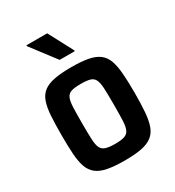

<svg xmlns="http://www.w3.org/2000/svg" viewBox="-175 -825 857 938"><g transform="rotate(-30 253.0 -356.0)"><path d="M254 8Q196 8 157.5 0.5Q119 -7 96.5 -25Q74 -43 63.5 -73Q53 -103 50 -148Q47 -193 47 -255Q47 -318 50 -363Q53 -408 63.5 -438Q74 -468 96.5 -485.5Q119 -503 157.5 -510.5Q196 -518 254 -518Q312 -518 349.5 -510.5Q387 -503 409.5 -485.5Q432 -468 442.5 -438Q453 -408 456.5 -363Q460 -318 460 -255Q460 -193 456.5 -148Q453 -103 442.5 -73Q432 -43 409.5 -25Q387 -7 349.5 0.5Q312 8 254 8ZM253 -86Q287 -86 305.5 -92Q324 -98 332 -115Q340 -132 341.5 -166Q343 -200 343 -255Q343 -312 341.5 -345.5Q340 -379 332 -396Q324 -413 305.5 -418.5Q287 -424 253 -424Q220 -424 201 -418.5Q182 -413 174 -396Q166 -379 164.5 -345.5Q163 -312 163 -255Q163 -199 164.5 -165Q166 -131 174 -114.5Q182 -98 201 -92Q220 -86 253 -86ZM223 -577 118 -715V-720H235L308 -582V-577Z"/></g></svg>

Font: Saira SemiCondensed SemiBold
Style: Regular
Weight: 600
Width: 4
Designer: Hector Gatti with collaboration of the Omnibus-Type team
Foundry: Omnibus-Type
Version: Version 1.101